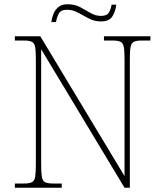

<svg xmlns="http://www.w3.org/2000/svg" viewBox="-20 -885 771 905"><path d="M50 0V-20H93Q118 -20 130 -26Q142 -32 145.5 -51Q149 -70 149 -108V-606Q149 -645 145.5 -663.5Q142 -682 130 -688Q118 -694 93 -694H50V-714H170L567 -55V-606Q567 -645 563.5 -663.5Q560 -682 548 -688Q536 -694 511 -694H470V-714H689V-694H648Q623 -694 611 -688Q599 -682 595.5 -663.5Q592 -645 592 -606V0H567L174 -653V-108Q174 -70 177.5 -51Q181 -32 193 -26Q205 -20 230 -20H271V0ZM456 -784Q425 -784 398.5 -798Q372 -812 347.5 -825.5Q323 -839 296 -839Q266 -839 256.5 -820Q247 -801 244 -781H222Q224 -799 231.5 -818.5Q239 -838 255 -851.5Q271 -865 298 -865Q332 -865 357.5 -851.5Q383 -838 406.5 -824Q430 -810 456 -810Q484 -810 493.5 -826.5Q503 -843 506 -863H528Q525 -834 510.5 -809Q496 -784 456 -784Z"/></svg>

Font: Noto Serif Thin
Style: Regular
Weight: 100
Designer: Monotype Design Team
Foundry: Monotype Imaging Inc.
Version: Version 2.015